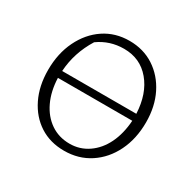

<svg xmlns="http://www.w3.org/2000/svg" viewBox="-116 -609 747 738"><g transform="rotate(30 257.5 -240.0)"><path d="M252 6Q190 6 143.5 -24Q97 -54 70.5 -108Q44 -162 44 -233Q44 -306 72 -363.5Q100 -421 148.5 -453.5Q197 -486 260 -486Q322 -486 369.5 -455Q417 -424 444 -370Q471 -316 471 -246Q471 -173 443 -116Q415 -59 365.5 -26.5Q316 6 252 6ZM144 -413Q98 -339 93 -256H422Q418 -343 373.5 -396Q329 -449 257 -449Q194 -449 144 -413ZM257 -28Q302 -28 338.5 -53Q375 -78 396.5 -122Q418 -166 422 -225H92Q94 -167 115 -122.5Q136 -78 172.5 -53Q209 -28 257 -28Z"/></g></svg>

Font: Piazzolla ExtraLight
Style: Regular
Weight: 200
Designer: Juan Pablo del Peral
Foundry: Huerta Tipografica
Version: Version 1.330